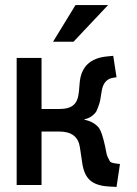

<svg xmlns="http://www.w3.org/2000/svg" viewBox="-20 -737 544 765"><path d="M191.4 -570.8 280.8 -716.8H410.6L272.9 -570.8ZM458 -83.5 444.3 7.8 411.1 5.9Q363.3 2.9 338.9 -18.6Q314.5 -40 307.6 -87.9L298.3 -150.4Q289.1 -212.9 216.3 -212.9H145.5V0H46.4V-506.3H145.5V-302.7H216.3Q254.4 -302.7 272.7 -318.4Q291 -334 294.4 -371.6L297.4 -406.2Q305.2 -502.9 407.2 -512.2L431.2 -514.6L444.3 -429.2L431.2 -427.2Q392.6 -421.4 385.3 -374.5L379.4 -338.9Q376.5 -321.8 363.3 -292Q345.2 -267.6 316.4 -261.7V-259.8Q353.5 -252.9 374.5 -227.1Q386.2 -210.9 398.4 -155.8L404.3 -126Q406.2 -114.7 418.5 -92.8Q426.8 -86.9 446.3 -85Z"/></svg>

Font: Alte DIN 1451 Mittelschrift
Style: Regular
Weight: 400
Designer: Peter Wiegel
Foundry: Peter Wiegel
Version: Version 1.002 September 20, 2019